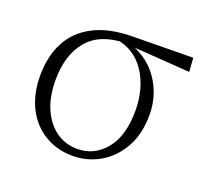

<svg xmlns="http://www.w3.org/2000/svg" viewBox="-97 -628 812 758"><g transform="rotate(20 309.0 -249.5)"><path d="M277 14Q212 14 160 -17Q108 -48 78.5 -105.5Q49 -163 49 -241Q49 -322 80.5 -382Q112 -442 176.5 -475.5Q241 -509 338 -510L593 -513L597 -455L339 -473L326 -476Q217 -475 164.5 -413Q112 -351 112 -245Q112 -174 135 -123Q158 -72 197 -45Q236 -18 285 -18Q356 -18 403 -75Q450 -132 450 -239Q450 -284 439 -324.5Q428 -365 407 -397.5Q386 -430 354.5 -451Q323 -472 281 -478L291 -487Q340 -484 380 -463Q420 -442 448.5 -408.5Q477 -375 492.5 -332.5Q508 -290 508 -243Q508 -161 475.5 -103.5Q443 -46 390.5 -16Q338 14 277 14Z"/></g></svg>

Font: Noto Serif JP
Style: Regular
Weight: 200
Designer: Ryoko NISHIZUKA 西塚涼子 (kana & ideographs); Frank Grießhammer (Latin, Greek & Cyrillic); Wenlong ZHANG 张文龙 (bopomofo); San
Foundry: Adobe
Version: Version 2.001;hotconv 1.1.0;makeotfexe 2.6.0